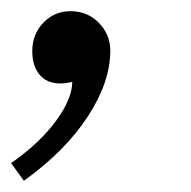

<svg xmlns="http://www.w3.org/2000/svg" viewBox="-59 -150 344 345"><path d="M70.8 -2.9Q59.1 0 49.8 0Q24.9 0 12 -15.9Q-1 -31.7 -1 -58.1Q-1 -88.4 18.8 -109.1Q38.6 -129.9 67.9 -129.9Q98.1 -129.9 118.7 -108.9Q139.2 -87.9 139.2 -59.1Q139.2 -2.4 98.6 59.6Q58.1 121.6 -16.1 174.8L-39.1 143.1Q12.7 106.9 41.7 67.1Q70.8 27.3 70.8 -2.9Z"/></svg>

Font: Libre Baskerville
Style: Italic
Weight: 400
Designer: Pablo Impallari, Rodrigo Fuenzalida
Foundry: Pablo Impallari, Rodrigo Fuenzalida
Version: Version 1.000